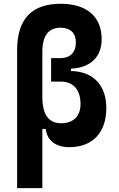

<svg xmlns="http://www.w3.org/2000/svg" viewBox="-20 -762 626 1007"><path d="M343.8 9.8C465.8 9.8 537.6 -66.4 537.6 -195.3C537.6 -315.4 468.8 -387.2 352.1 -389.6V-401.9C454.6 -406.7 513.2 -462.9 513.2 -556.6C513.2 -674.3 435.1 -742.2 298.8 -742.2C146 -742.2 69.8 -662.1 69.8 -499.5V224.6H202.1V-85.9H219.7C227.5 -24.9 271.5 9.8 343.8 9.8ZM202.1 -253.9V-489.7C202.1 -575.2 234.4 -616.7 298.8 -616.7C348.6 -616.7 377.9 -588.4 377.9 -539.6C377.9 -486.8 347.7 -457 295.9 -457H248V-334H298.8C364.3 -334 402.3 -291.5 402.3 -216.3C402.3 -151.9 364.7 -115.7 300.8 -115.7C234.9 -115.7 202.1 -161.1 202.1 -253.9Z"/></svg>

Font: Cascadia Code
Style: Bold
Weight: 700
Monospace: yes
Designer: Aaron Bell
Foundry: Saja Typeworks
Version: Version 2404.023